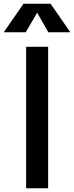

<svg xmlns="http://www.w3.org/2000/svg" viewBox="-40 -1009 397 1029"><path d="M0 0ZM100 -758H218V0H100ZM219 -836 159 -941 98 -836H-20L86 -989H231L337 -836Z"/></svg>

Font: Biryani SemiBold
Style: Regular
Weight: 600
Designer: Dan Reynolds and Mathieu Réguer
Foundry: Dan Reynolds and Mathieu Réguer
Version: Version 1.004; ttfautohint (v1.1) -l 5 -r 5 -G 72 -x 0 -D la